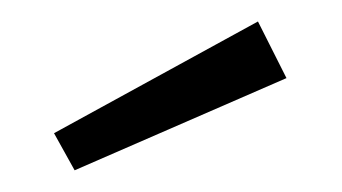

<svg xmlns="http://www.w3.org/2000/svg" viewBox="-20 -802 315 177"><path d="M244.1 -730 48.8 -645 29.8 -679.2 217.8 -782.2Z"/></svg>

Font: FiraSans-Light
Style: Regular
Weight: 300
Designer: Carrois Corporate & Edenspiekermann AG
Foundry: Carrois Corporate GbR & Edenspiekermann AG
Version: Version 3.106;PS 003.106;hotconv 1.0.70;makeotf.lib2.5.58329